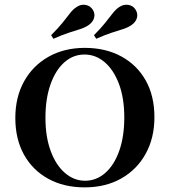

<svg xmlns="http://www.w3.org/2000/svg" viewBox="-20 -786 721 817"><path d="M340.3 11.3Q251.6 11.3 185.1 -25.4Q118.5 -62.1 81.9 -128.2Q45.2 -194.4 45.2 -283.9Q45.2 -372.6 82.3 -439.5Q119.4 -506.5 186.3 -544.4Q253.2 -582.3 341.1 -582.3Q429.8 -582.3 496.8 -545.6Q563.7 -508.9 600.4 -443.1Q637.1 -377.4 637.1 -287.1Q637.1 -199.2 600 -131.9Q562.9 -64.5 496 -26.6Q429 11.3 340.3 11.3ZM341.9 -16.9Q390.3 -16.9 428.2 -50.4Q466.1 -83.9 487.5 -144.4Q508.9 -204.8 508.9 -286.3Q508.9 -368.5 486.3 -428.6Q463.7 -488.7 425.4 -521.4Q387.1 -554 339.5 -554Q291.1 -554 253.6 -520.6Q216.1 -487.1 194.8 -426.6Q173.4 -366.1 173.4 -284.7Q173.4 -203.2 196 -142.7Q218.5 -82.3 256.9 -49.6Q295.2 -16.9 341.9 -16.9ZM389.5 -621 379.8 -636.3Q409.7 -666.1 427.8 -689.1Q446 -712.1 458.9 -728.6Q471.8 -745.2 485.5 -754.8Q504.8 -768.5 525.8 -765.3Q546.8 -762.1 557.3 -744.4Q567.7 -727.4 562.5 -709.3Q557.3 -691.1 537.9 -678.2Q523.4 -668.5 503.2 -662.1Q483.1 -655.6 455.2 -646.8Q427.4 -637.9 389.5 -621ZM207.3 -621 197.6 -636.3Q227.4 -666.1 246 -689.1Q264.5 -712.1 277.4 -729Q290.3 -746 304 -754.8Q322.6 -768.5 343.1 -765.3Q363.7 -762.1 375 -744.4Q385.5 -727.4 380.2 -709.3Q375 -691.1 355.6 -678.2Q341.1 -668.5 321 -662.1Q300.8 -655.6 273 -646.8Q245.2 -637.9 207.3 -621Z"/></svg>

Font: Playfair
Style: Bold
Weight: 700
Designer: Claus Eggers Sørensen
Foundry: Claus Eggers Sørensen
Version: Version 2.001;gftools[0.9.30]